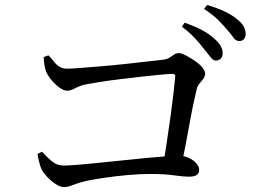

<svg xmlns="http://www.w3.org/2000/svg" viewBox="-20 -815 1040 777"><path d="M239 -58Q224 -58 205.5 -70Q187 -82 171 -99Q155 -116 148 -130Q142 -144 137.5 -163Q133 -182 132 -192L150 -201Q168 -181 189 -163Q210 -145 239 -145Q252 -145 286 -147.5Q320 -150 367.5 -155Q415 -160 466.5 -165Q518 -170 565 -175Q611 -179 646 -182Q650 -206 654 -233Q662 -286 669.5 -339.5Q677 -393 682 -436.5Q687 -480 689 -504Q690 -511 687 -513Q684 -516 679 -516Q666 -516 632.5 -513Q599 -510 555.5 -505Q512 -500 466 -494.5Q420 -489 382.5 -483Q345 -477 325 -473Q303 -468 284.5 -458Q266 -448 251 -448Q237 -448 218.5 -462Q200 -476 185.5 -494.5Q171 -513 166 -527Q162 -538 159.5 -554.5Q157 -571 157 -584L176 -591Q188 -579 198 -566Q208 -553 221 -545Q234 -537 251 -537Q267 -537 305 -540Q343 -543 392 -547Q441 -551 490.5 -556.5Q540 -562 579.5 -566.5Q619 -571 637 -573Q656 -575 666.5 -582Q677 -589 685 -594.5Q693 -600 703 -600Q714 -600 731.5 -591Q749 -582 767.5 -569.5Q786 -557 798 -543Q810 -529 810 -518Q810 -506 803.5 -497Q797 -488 788.5 -478.5Q780 -469 776 -454Q771 -433 763.5 -398.5Q756 -364 748 -319.5Q740 -275 731 -228Q726 -206 722 -183Q732 -181 742 -177Q762 -168 774 -154.5Q786 -141 786 -127Q786 -114 776.5 -107Q767 -100 744 -100Q721 -100 684 -105.5Q647 -111 589 -111Q545 -111 495.5 -106.5Q446 -102 402.5 -95.5Q359 -89 330 -83Q305 -77 289.5 -71.5Q274 -66 263 -62Q252 -58 239 -58ZM853 -570Q842 -570 832 -584L807 -615Q792 -635 770.5 -658.5Q749 -682 716 -707L727 -723Q768 -709 798 -693Q828 -677 848 -658Q866 -642 873.5 -628Q881 -614 881 -600Q881 -586 873.5 -578Q866 -570 853 -570ZM948 -649Q934 -649 924.5 -663Q915 -677 899 -695Q883 -714 863 -734Q843 -754 806 -779L818 -795Q858 -783 888 -769Q918 -755 936 -740Q957 -724 965.5 -709Q974 -694 974 -678Q974 -664 967 -656.5Q960 -649 948 -649Z"/></svg>

Font: Noto Serif HK ExtraLight Medium
Style: Regular
Weight: 500
Version: Version 2.002-H1;hotconv 1.1.0;makeotfexe 2.6.0